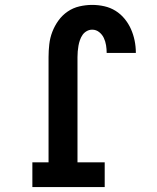

<svg xmlns="http://www.w3.org/2000/svg" viewBox="-20 -763 640 783"><path d="M112 0V-101H178V-530Q178 -556 181 -582.5Q184 -609 193.5 -633.5Q203 -658 218.5 -679.5Q234 -701 256 -716Q278 -731 304 -737Q330 -743 356 -743Q381 -743 405.5 -737.5Q430 -732 451 -719Q472 -706 488 -686.5Q504 -667 514 -644.5Q524 -622 529 -597.5Q534 -573 534 -548Q534 -548 534 -547.5Q534 -547 534 -547H415Q415 -547 415 -547Q415 -547 415 -548Q415 -563 412.5 -578.5Q410 -594 403.5 -608Q397 -622 384.5 -632Q372 -642 356 -642Q344 -642 333.5 -636Q323 -630 316.5 -620.5Q310 -611 306 -599.5Q302 -588 300 -576.5Q298 -565 297 -553.5Q296 -542 296 -530V-101H407V0Z"/></svg>

Font: Iosevka Slab Extended
Style: Bold
Weight: 700
Width: 7
Monospace: yes
Designer: Belleve Invis
Foundry: Belleve Invis
Version: Version 11.1.0; ttfautohint (v1.8.3)